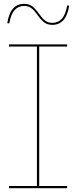

<svg xmlns="http://www.w3.org/2000/svg" viewBox="-20 -984 398 1004"><path d="M27 -740.5V-752H331V-740.5H185V-11.5H331V0H27V-11.5H173V-740.5ZM331.5 -956 342 -954Q333 -901.5 310.8 -877.8Q288.5 -854 254 -854Q228 -854 211 -867Q194 -880 176.5 -905Q159.5 -929.5 144 -941.2Q128.5 -953 106 -953Q76.5 -953 56.8 -931.8Q37 -910.5 28.5 -861.5L18 -863Q26.5 -916 49 -940Q71.5 -964 105.5 -964Q132 -964 149 -951Q166 -938 183.5 -912.5Q201 -888 216.2 -876.2Q231.5 -864.5 254 -864.5Q284 -864.5 303.5 -886Q323 -907.5 331.5 -956Z"/></svg>

Font: Hepta Slab ExtraLight Thin
Style: Regular
Weight: 250
Version: Version 1.102